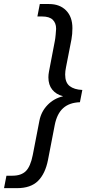

<svg xmlns="http://www.w3.org/2000/svg" viewBox="-98 -745 452 972"><path d="M150.4 -724.6Q204.6 -724.6 236.6 -692.1Q268.6 -659.7 268.6 -602.5Q268.6 -572.3 263.7 -545.4L236.3 -405.3Q231.9 -384.3 231.9 -367.7Q231.9 -327.1 254.6 -309.3Q277.3 -291.5 318.8 -289.6L306.6 -227.5Q252.9 -225.6 221.7 -197.5Q190.4 -169.4 179.2 -112.3L145 64.5Q131.3 134.3 94.5 170.9Q57.6 207.5 -11.7 207.5H-77.6L-65.4 144.5H-34.7Q8.8 144.5 32.5 121.6Q56.2 98.6 67.9 39.6L101.6 -134.3Q110.8 -180.7 142.8 -213.6Q174.8 -246.6 220.2 -257.3V-258.3Q186.5 -266.6 166.7 -291Q147 -315.4 147 -353.5Q147 -367.2 149.9 -382.3L179.7 -538.1Q182.1 -549.8 183.8 -569.6Q185.5 -589.4 186 -597.7V-600.6Q186 -627.9 169.2 -644.8Q152.3 -661.6 114.7 -661.6H91.3L103.5 -724.6Z"/></svg>

Font: Liberation Sans
Style: Italic
Weight: 400
Italic angle: -12°
Designer: Steve Matteson
Foundry: Ascender Corporation
Version: Version 2.1.5